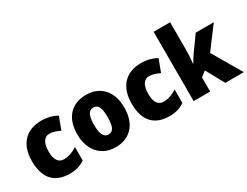

<svg xmlns="http://www.w3.org/2000/svg" viewBox="-72 -1286 2347 1823"><g transform="rotate(-30 1101.5 -375.0)"><path d="M295 10C363 10 415 -8 459 -39V-186C413 -155 362 -137 311 -137C256 -137 221 -178 221 -275C221 -369 256 -417 309 -417C348 -417 383 -405 425 -384L476 -521C427 -548 371 -563 305 -563C141 -563 38 -460 38 -274C38 -77 134 10 295 10Z M1053 -278C1053 -461 947 -563 798 -563C629 -563 538 -452 538 -278C538 -107 636 10 795 10C966 10 1053 -109 1053 -278ZM721 -277C721 -375 744 -424 796 -424C851 -424 870 -375 870 -278C870 -180 851 -129 797 -129C743 -129 721 -181 721 -277Z M1388 10C1456 10 1508 -8 1552 -39V-186C1506 -155 1455 -137 1404 -137C1349 -137 1314 -178 1314 -275C1314 -369 1349 -417 1402 -417C1441 -417 1476 -405 1518 -384L1569 -521C1520 -548 1464 -563 1398 -563C1234 -563 1131 -460 1131 -274C1131 -77 1227 10 1388 10Z M1834 -460V-760H1653V0H1834V-155L1891 -199L2000 0H2203L2017 -318L2193 -553H1995L1881 -394C1865 -372 1843 -336 1828 -310H1825C1831 -356 1834 -413 1834 -460Z"/></g></svg>

Font: Noto Sans Khmer SemiCondensed Black
Style: Regular
Weight: 900
Width: 4
Designer: Danh Hong and the Monotype Design Team
Foundry: Monotype Imaging Inc.
Version: Version 2.004